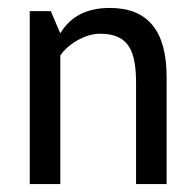

<svg xmlns="http://www.w3.org/2000/svg" viewBox="-20 -464 495 484"><path d="M232 -379C306 -379 323 -334 323 -253V0H400V-270C400 -386 353 -444 257 -444C199 -444 158 -423 132 -380L108 -436H55V0H132V-324C149 -350 192 -379 232 -379Z"/></svg>

Font: linja pona
Style: Regular
Weight: 400
Foundry: jan Same & David A Roberts
Version: Version 4.9